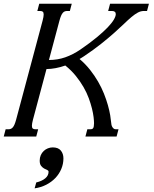

<svg xmlns="http://www.w3.org/2000/svg" viewBox="-87 -736 832 1035"><path d="M419.9 -71.8Q419.9 -84 417.5 -104.7Q415 -125.5 408.7 -151.1Q402.3 -176.8 391.6 -206.3Q380.9 -235.8 363.5 -266.1Q346.2 -296.4 322 -326.4Q297.9 -356.4 265.1 -382.8Q238.8 -373.5 212.9 -368.7Q187 -363.8 163.6 -363.8L90.8 -91.3Q85 -69.3 85 -58.1Q85 -46.9 89.8 -43Q94.7 -39.1 104.5 -39.1H118.7L108.4 0H-66.9L-56.6 -39.1H-42Q-34.7 -39.1 -29.1 -41.3Q-23.4 -43.5 -18.3 -49.1Q-13.2 -54.7 -8.8 -64.9Q-4.4 -75.2 0 -91.3L142.6 -624.5Q148.4 -646.5 148.4 -657.7Q148.4 -668.9 143.6 -672.9Q138.7 -676.8 128.9 -676.8H114.3L124.5 -715.8H299.8L289.6 -676.8H275.4Q268.1 -676.8 262.2 -674.6Q256.3 -672.4 251.5 -666.7Q246.6 -661.1 242.2 -650.9Q237.8 -640.6 233.4 -624.5L176.8 -412.6Q223.6 -412.6 265.1 -427.2Q306.6 -441.9 346.2 -468.8Q397.9 -504.4 434.3 -534.4Q470.7 -564.5 493.7 -588.6Q516.6 -612.8 526.9 -630.6Q537.1 -648.4 537.1 -659.7Q537.1 -676.8 516.1 -676.8H496.1L506.3 -715.8H715.8L705.6 -676.8H688.5Q671.9 -676.8 656 -668.2Q640.1 -659.7 621.8 -644.3Q603.5 -628.9 580.8 -606.9Q558.1 -585 527.6 -557.9Q497.1 -530.8 457.5 -499.3Q418 -467.8 366.2 -433.1Q360.4 -429.2 354.2 -425.5Q348.1 -421.9 341.8 -418Q373.5 -391.1 398.2 -359.9Q422.9 -328.6 441.7 -296.1Q460.4 -263.7 473.4 -231.2Q486.3 -198.7 494.6 -169.2Q502.9 -139.6 507.1 -114.5Q511.2 -89.4 512.7 -71.8Q512.7 -68.4 513.9 -63Q515.1 -57.6 518.1 -52.2Q521 -46.9 525.6 -43Q530.3 -39.1 537.6 -39.1H551.8L541.5 0H373.5L383.8 -39.1H398.4Q405.8 -39.1 409.7 -40.8Q413.6 -42.5 415.8 -46.4Q418 -50.3 418.7 -56.4Q419.4 -62.5 419.9 -71.8ZM99.6 279.3 108.4 247.6Q139.2 240.2 157 225.3Q174.8 210.4 174.8 189.9Q174.8 183.6 167.2 180.4Q159.7 177.2 150.9 172.4Q142.1 167.5 134.5 158Q127 148.4 127 129.9Q127 113.8 132.8 100.6Q138.7 87.4 148.4 78.1Q158.2 68.8 170.9 63.7Q183.6 58.6 197.3 58.6Q227.1 58.6 241 75.7Q254.9 92.8 254.9 117.7Q254.9 147.5 243.4 174.8Q231.9 202.1 211.4 223.6Q190.9 245.1 162.4 259.8Q133.8 274.4 99.6 279.3Z"/></svg>

Font: Arian AMU Serif
Style: Italic
Weight: 400
Italic angle: -15°
Designer: Ruben Hakobyan (Tarumian)
Foundry: Ruben Hakobyan (Tarumian)
Version: Version 1.002